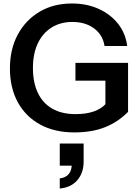

<svg xmlns="http://www.w3.org/2000/svg" viewBox="-20 -750 804 1102"><path d="M407 10Q293 10 210 -35.5Q127 -81 82 -163.5Q37 -246 37 -357Q37 -468 82 -551.5Q127 -635 207 -682.5Q287 -730 393 -730Q479 -730 547.5 -698.5Q616 -667 658.5 -612.5Q701 -558 710 -486H580Q570 -550 520 -587Q470 -624 395 -624Q327 -624 276 -592Q225 -560 197 -501Q169 -442 169 -360Q169 -276 197.5 -216.5Q226 -157 280.5 -126Q335 -95 414 -95Q475 -95 519 -110.5Q563 -126 590 -157L715 -108Q658 -50 583 -20Q508 10 407 10ZM585 -108V-318L616 -287H413V-389H715V-108ZM323 332V274Q357 270 374.5 249Q392 228 392 191L437 201H323V74H460V178Q460 242 424 284Q388 326 323 332Z"/></svg>

Font: Instrument Sans SemiBold
Style: Regular
Weight: 600
Designer: Rodrigo Fuenzalida
Foundry: fragTYPE
Version: Version 1.000;gftools[0.9.28]